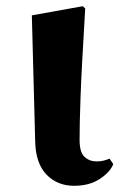

<svg xmlns="http://www.w3.org/2000/svg" viewBox="-20 -579 390 615"><path d="M217.8 16.1Q163.1 16.1 128.9 -19.8Q94.7 -55.7 92.8 -123L82 -529.8L245.1 -559.1L252.9 -551.8Q247.1 -453.6 243.4 -384.8Q239.7 -315.9 238 -268.6Q236.3 -221.2 235.6 -188.7Q234.9 -156.2 234.9 -130.9Q234.9 -91.3 250.7 -76.7Q266.6 -62 289.1 -62Q302.7 -62 312.7 -64.7Q322.8 -67.4 331.1 -70.8L342.8 -53.2Q332.5 -27.3 299.3 -5.6Q266.1 16.1 217.8 16.1Z"/></svg>

Font: Source Han Serif TW Heavy
Style: Regular
Weight: 900
Designer: Ryoko NISHIZUKA Ë•øÂ°öÊ∂ºÂ≠ê (kana & ideographs); Frank Grie√ühammer (Latin, Greek & Cyrillic); Wenlong ZHANG Âº†ÊñáÈæô 
Foundry: Adobe
Version: Version 2.003;hotconv 1.1.1;makeotfexe 2.6.0